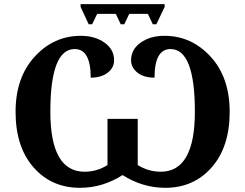

<svg xmlns="http://www.w3.org/2000/svg" viewBox="-20 -897 1184 927"><path d="M774.9 -877V-863.8L734.9 -779.8H717.8L693.8 -830.1H604L580.1 -779.8H563L539.1 -830.1H449.2L424.8 -779.8H408.2L369.1 -863.8V-877ZM418 -522Q418 -660.2 340.8 -660.2Q223.1 -660.2 223.1 -357.9Q223.1 -67.9 388.2 -67.9Q447.8 -67.9 499 -100.1V-323.2H645V-100.1Q696.3 -67.9 755.9 -67.9Q920.9 -67.9 920.9 -357.9Q920.9 -660.2 803.2 -660.2Q726.1 -660.2 726.1 -522Q674.3 -522 643.6 -546.4Q612.8 -570.8 612.8 -606Q612.8 -658.2 658.9 -691.2Q705.1 -724.1 773.9 -724.1Q904.3 -724.1 996.6 -623.8Q1088.9 -523.4 1088.9 -356.9Q1088.9 -188 1002.2 -89.1Q915.5 9.8 777.8 9.8Q668.5 9.8 571.8 -51.8Q475.6 9.8 366.2 9.8Q228.5 9.8 141.8 -89.1Q55.2 -188 55.2 -356.9Q55.2 -522.9 147.5 -623.5Q239.7 -724.1 370.1 -724.1Q438 -724.1 484.4 -691.4Q530.8 -658.7 530.8 -606Q530.8 -569.8 499.8 -545.9Q468.8 -522 418 -522Z"/></svg>

Font: Droids
Style: b
Weight: 700
Foundry: Ascender Corporation
Version: Version 1.00 build 113